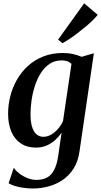

<svg xmlns="http://www.w3.org/2000/svg" viewBox="-20 -856 594 1127"><path d="M447 30.5Q439 90 412.8 132Q386.5 174 348.2 200Q310 226 265 238.2Q220 250.5 174 250.5Q145.5 250.5 117.8 246.5Q90 242.5 67.2 235.5Q44.5 228.5 30.5 219.5L61 128.5Q71.5 145.5 92.8 162Q114 178.5 140.8 189.2Q167.5 200 194 200Q230.5 200 256.2 186Q282 172 298 141Q314 110 321.5 60L341.5 -78Q327 -55.5 305.2 -35.2Q283.5 -15 254.8 -2.2Q226 10.5 191 10.5Q139.5 10.5 102.8 -13.8Q66 -38 46.8 -82.8Q27.5 -127.5 27.5 -188.5Q27.5 -241 40.8 -292.5Q54 -344 80.2 -389.5Q106.5 -435 145.2 -470Q184 -505 235.2 -525Q286.5 -545 349.5 -545Q381.5 -545 409.8 -538.5Q438 -532 459 -522.5L531 -543.5ZM399.5 -481.5Q391 -490.5 376.5 -496Q362 -501.5 342.5 -501.5Q302 -501.5 271.8 -481.5Q241.5 -461.5 220 -427.8Q198.5 -394 185 -352.2Q171.5 -310.5 165.2 -266.8Q159 -223 159 -183.5Q159 -150 164.5 -125.5Q170 -101 180 -84.8Q190 -68.5 204 -60.8Q218 -53 234.5 -53Q258.5 -53 281.2 -66.5Q304 -80 322 -101.2Q340 -122.5 350 -146ZM321 -623.5 474 -836.5 553.5 -769Q544 -756.5 526.2 -738.8Q508.5 -721 485.2 -701.5Q462 -682 437.2 -663Q412.5 -644 388.8 -628Q365 -612 346.5 -602.5Z"/></svg>

Font: Merriweather 72pt SemiBold
Style: Italic
Weight: 600
Italic angle: -7.8°
Version: Version 2.101